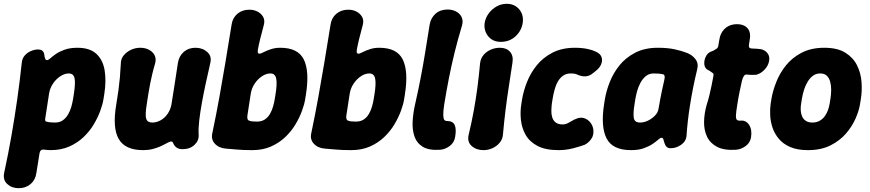

<svg xmlns="http://www.w3.org/2000/svg" viewBox="-49 -770 4570 1009"><path d="M358 -519Q423 -519 457.5 -487Q492 -455 501 -400Q510 -345 499 -275L495 -250Q491 -223 478 -187.5Q465 -152 443.5 -116Q422 -80 390 -49.5Q358 -19 315 0Q272 19 217 19Q206 19 197 18Q188 17 182 16Q163 14 159 34L142 140Q137 176 111.5 197.5Q86 219 49 219Q13 219 -11 197Q-35 175 -27 138Q-5 36 11.5 -58.5Q28 -153 41.5 -248Q55 -343 66 -445Q69 -465 82 -479.5Q95 -494 114 -502Q133 -510 151 -510Q167 -510 175 -502Q183 -494 184 -481Q185 -471 188 -462.5Q191 -454 198 -454Q205 -454 216 -464Q227 -474 245 -486.5Q263 -499 291 -509Q319 -519 358 -519ZM312 -384Q291 -384 268.5 -369.5Q246 -355 230 -331.5Q214 -308 209 -279L189 -149Q185 -130 199 -130Q206 -128 216.5 -127Q227 -126 240 -126Q265 -126 281.5 -138Q298 -150 309 -169Q320 -188 326 -209.5Q332 -231 335 -250L339 -275Q348 -332 343 -358Q338 -384 312 -384Z M995 -62Q997 -31 973 -8.5Q949 14 910 14Q891 14 879 5.5Q867 -3 861 -18Q859 -24 855.5 -25.5Q852 -27 846 -26Q837 -23 823.5 -15.5Q810 -8 792 0Q774 8 752 13.5Q730 19 703 19Q609 19 575 -39.5Q541 -98 562 -221Q569 -263 573.5 -296Q578 -329 581 -362.5Q584 -396 586 -436Q586 -461 601.5 -479.5Q617 -498 640 -508.5Q663 -519 688 -519Q714 -519 734 -508.5Q754 -498 763.5 -479.5Q773 -461 766 -436Q757 -406 751 -380Q745 -354 740 -329.5Q735 -305 731 -279Q727 -253 722 -221Q713 -165 719.5 -145.5Q726 -126 751 -126Q774 -126 795.5 -138Q817 -150 832 -172Q847 -194 852 -221Q859 -263 864 -297Q869 -331 874.5 -364.5Q880 -398 886 -440Q892 -476 917 -497.5Q942 -519 978 -519Q1015 -519 1040 -497Q1065 -475 1056 -438Q1044 -386 1032.5 -333Q1021 -280 1012 -230Q1003 -180 998 -137Q993 -94 995 -62Z M1277 19Q1229 19 1197.5 16Q1166 13 1138 11Q1101 8 1080 -15Q1059 -38 1067 -71Q1088 -171 1104.5 -263Q1121 -355 1136.5 -447.5Q1152 -540 1168 -640Q1173 -676 1198.5 -697.5Q1224 -719 1261 -719Q1286 -719 1305.5 -708.5Q1325 -698 1334.5 -680Q1344 -662 1337 -637Q1327 -600 1319 -568Q1311 -536 1306 -508Q1304 -494 1308 -490.5Q1312 -487 1318 -488Q1325 -490 1340 -497.5Q1355 -505 1376.5 -512Q1398 -519 1424 -519Q1517 -519 1547.5 -457.5Q1578 -396 1559 -275L1555 -250Q1551 -223 1538 -187.5Q1525 -152 1503.5 -116Q1482 -80 1450 -49.5Q1418 -19 1375 0Q1332 19 1277 19ZM1301 -131Q1326 -131 1342.5 -142Q1359 -153 1369.5 -171Q1380 -189 1386 -210Q1392 -231 1395 -250L1399 -275Q1408 -330 1402.5 -357Q1397 -384 1372 -384Q1350 -384 1328 -369.5Q1306 -355 1290 -331.5Q1274 -308 1269 -279L1251 -162Q1250 -151 1251.5 -146Q1253 -141 1256 -138Q1265 -133 1277 -132Q1289 -131 1301 -131Z M1797 19Q1749 19 1717.5 16Q1686 13 1658 11Q1621 8 1600 -15Q1579 -38 1587 -71Q1608 -171 1624.5 -263Q1641 -355 1656.5 -447.5Q1672 -540 1688 -640Q1693 -676 1718.5 -697.5Q1744 -719 1781 -719Q1806 -719 1825.5 -708.5Q1845 -698 1854.5 -680Q1864 -662 1857 -637Q1847 -600 1839 -568Q1831 -536 1826 -508Q1824 -494 1828 -490.5Q1832 -487 1838 -488Q1845 -490 1860 -497.5Q1875 -505 1896.5 -512Q1918 -519 1944 -519Q2037 -519 2067.5 -457.5Q2098 -396 2079 -275L2075 -250Q2071 -223 2058 -187.5Q2045 -152 2023.5 -116Q2002 -80 1970 -49.5Q1938 -19 1895 0Q1852 19 1797 19ZM1821 -131Q1846 -131 1862.5 -142Q1879 -153 1889.5 -171Q1900 -189 1906 -210Q1912 -231 1915 -250L1919 -275Q1928 -330 1922.5 -357Q1917 -384 1892 -384Q1870 -384 1848 -369.5Q1826 -355 1810 -331.5Q1794 -308 1789 -279L1771 -162Q1770 -151 1771.5 -146Q1773 -141 1776 -138Q1785 -133 1797 -132Q1809 -131 1821 -131Z M2264 17Q2205 21 2173 1.5Q2141 -18 2129 -53.5Q2117 -89 2119.5 -132.5Q2122 -176 2132 -220Q2149 -295 2162 -362.5Q2175 -430 2186 -498Q2197 -566 2209 -641Q2215 -676 2240 -698Q2265 -720 2303 -720Q2328 -720 2348 -709.5Q2368 -699 2377 -680Q2386 -661 2379 -636Q2357 -563 2340.5 -496Q2324 -429 2310.5 -361Q2297 -293 2285 -218Q2280 -184 2280.5 -165Q2281 -146 2286 -140Q2291 -134 2301 -134Q2331 -134 2340.5 -113Q2350 -92 2343 -51Q2338 -20 2314 -2.5Q2290 15 2264 17Z M2492 19Q2454 19 2429.5 -3Q2405 -25 2414 -62Q2430 -129 2441 -189.5Q2452 -250 2460 -311Q2468 -372 2474 -438Q2477 -463 2492 -481Q2507 -499 2530 -509Q2553 -519 2578 -519Q2613 -519 2631.5 -497.5Q2650 -476 2644 -440Q2634 -373 2624.5 -312Q2615 -251 2607.5 -190Q2600 -129 2594 -62Q2592 -38 2576.5 -19.5Q2561 -1 2538.5 9Q2516 19 2492 19ZM2582 -550Q2554 -550 2534 -563.5Q2514 -577 2504 -600Q2494 -623 2498 -650Q2503 -678 2520 -700.5Q2537 -723 2561.5 -736.5Q2586 -750 2614 -750Q2655 -750 2679.5 -721Q2704 -692 2698 -650Q2692 -609 2660.5 -579.5Q2629 -550 2582 -550Z M2887 19Q2818 19 2776 -3Q2734 -25 2713.5 -61Q2693 -97 2688.5 -140Q2684 -183 2691 -225L2695 -250Q2702 -292 2720.5 -339Q2739 -386 2771.5 -426.5Q2804 -467 2854 -493Q2904 -519 2973 -519Q3008 -519 3037 -513Q3066 -507 3087 -496Q3107 -486 3112.5 -469Q3118 -452 3110.5 -433Q3103 -414 3083 -398L3069 -387Q3051 -371 3030.5 -369Q3010 -367 2987 -377Q2974 -384 2951 -384Q2927 -384 2910.5 -372.5Q2894 -361 2883 -342Q2872 -323 2865.5 -299Q2859 -275 2855 -250L2851 -225Q2849 -208 2848.5 -189Q2848 -170 2853 -153.5Q2858 -137 2871 -126.5Q2884 -116 2909 -116Q2926 -116 2947.5 -129.5Q2969 -143 2985 -148Q3006 -155 3024 -148Q3042 -141 3054 -125.5Q3066 -110 3069 -90Q3073 -59 3057 -38Q3041 -17 3023 -9Q3002 -1 2964 9Q2926 19 2887 19Z M3267 19Q3170 19 3138.5 -43Q3107 -105 3126 -225L3130 -250Q3137 -292 3155.5 -339Q3174 -386 3206.5 -426.5Q3239 -467 3289 -493Q3339 -519 3408 -519Q3459 -519 3496 -511Q3533 -503 3561 -492Q3588 -482 3605.5 -459.5Q3623 -437 3615 -406Q3603 -357 3593.5 -309Q3584 -261 3577 -216.5Q3570 -172 3565.5 -131.5Q3561 -91 3559 -58Q3557 -28 3531 -9.5Q3505 9 3475 9Q3462 9 3454.5 2Q3447 -5 3443 -18Q3439 -30 3437 -38Q3435 -46 3427 -46Q3421 -46 3410 -36Q3399 -26 3380.5 -13.5Q3362 -1 3334.5 9Q3307 19 3267 19ZM3315 -126Q3335 -126 3356 -136Q3377 -146 3393 -162.5Q3409 -179 3412 -200Q3417 -228 3421 -250.5Q3425 -273 3430 -295.5Q3435 -318 3441 -345Q3450 -379 3433 -380Q3425 -382 3412.5 -383Q3400 -384 3386 -384Q3362 -384 3345 -370Q3328 -356 3316.5 -334.5Q3305 -313 3299 -290.5Q3293 -268 3290 -250L3286 -225Q3278 -177 3281.5 -151.5Q3285 -126 3315 -126Z M3819 17Q3757 21 3720 2Q3683 -17 3666.5 -52Q3650 -87 3651 -131Q3652 -175 3665 -220Q3674 -248 3679.5 -271.5Q3685 -295 3690 -318.5Q3695 -342 3700 -370Q3702 -380 3699 -383.5Q3696 -387 3691 -390Q3686 -393 3680 -398Q3662 -405 3656 -418Q3650 -431 3653 -451Q3657 -470 3666.5 -483Q3676 -496 3696 -502Q3708 -508 3716 -513.5Q3724 -519 3726 -530Q3727 -541 3730 -555Q3733 -569 3735 -579Q3745 -609 3768 -626Q3791 -643 3824 -643Q3857 -643 3875.5 -626Q3894 -609 3893 -578Q3892 -568 3890.5 -557.5Q3889 -547 3887 -536Q3883 -515 3903 -515Q3914 -515 3925.5 -514Q3937 -513 3947 -512Q3970 -508 3983.5 -491.5Q3997 -475 3993 -451Q3989 -425 3969 -404Q3949 -383 3925 -377Q3913 -376 3900 -376.5Q3887 -377 3876 -378Q3867 -380 3860.5 -371Q3854 -362 3850 -345Q3843 -314 3837 -285Q3831 -256 3825 -216Q3819 -180 3818.5 -162.5Q3818 -145 3824 -140Q3830 -135 3843 -136Q3871 -139 3887.5 -114Q3904 -89 3898 -49Q3893 -19 3869 -2Q3845 15 3819 17Z M4471 -225Q4466 -191 4448 -149Q4430 -107 4397.5 -69Q4365 -31 4315.5 -6Q4266 19 4197 19Q4142 19 4104.5 3Q4067 -13 4044 -40.5Q4021 -68 4010.5 -100Q4000 -132 3998.5 -165Q3997 -198 4001 -225L4005 -250Q4012 -292 4030.5 -339Q4049 -386 4081.5 -426.5Q4114 -467 4164 -493Q4214 -519 4283 -519Q4352 -519 4393.5 -493Q4435 -467 4455 -426.5Q4475 -386 4478.5 -339Q4482 -292 4475 -250ZM4315 -250Q4319 -275 4319 -298.5Q4319 -322 4313.5 -341.5Q4308 -361 4295.5 -372.5Q4283 -384 4261 -384Q4240 -384 4224 -372.5Q4208 -361 4196 -341.5Q4184 -322 4176.5 -298.5Q4169 -275 4165 -250L4161 -225Q4158 -207 4159 -189.5Q4160 -172 4166.5 -157.5Q4173 -143 4186.5 -134.5Q4200 -126 4220 -126Q4241 -126 4257 -134.5Q4273 -143 4284 -157.5Q4295 -172 4301.5 -189.5Q4308 -207 4311 -225Z"/></svg>

Font: Winky Sans
Style: Bold Italic
Weight: 700
Italic angle: -8.97852°
Designer: Simon Atzbach
Foundry: typofactur
Version: Version 1.205